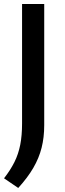

<svg xmlns="http://www.w3.org/2000/svg" viewBox="-24 -760 324 953"><path d="M66.5 173 -4 125Q28 84 47.8 44.2Q67.5 4.5 76.5 -41.5Q85.5 -87.5 85.5 -146.5V-740H195.5V-139Q195.5 -78 182.5 -26.5Q169.5 25 141.2 73.5Q113 122 66.5 173Z"/></svg>

Font: Encode Sans SemiExpanded Medium
Style: Regular
Weight: 500
Width: 6
Designer: Multiple Designers
Foundry: Impallari Type
Version: Version 3.002